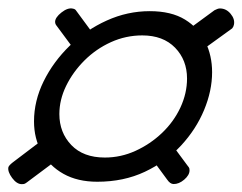

<svg xmlns="http://www.w3.org/2000/svg" viewBox="-29 -501 591 468"><path d="M208.2 -58Q160.2 -58 125.8 -77.2Q91.4 -96.5 72.7 -129.8Q53.9 -163.1 53.9 -205.1Q53.9 -255.1 77.4 -302.9Q101 -350.7 141 -389.5Q180.9 -428.3 231.3 -451Q281.7 -473.8 336.1 -473.8Q388.4 -473.8 421.9 -453.3Q455.3 -432.8 471.6 -399Q488 -365.3 488 -325Q488 -279.9 468.5 -232.9Q449 -185.9 412.4 -146.3Q375.7 -106.7 324.1 -82.3Q272.5 -58 208.2 -58ZM24 -52.1Q11.9 -52.1 0.6 -67.2Q-10.6 -82.4 -8.6 -93.3Q-7.4 -97.6 1.5 -104.7L78.5 -163.1L112.6 -113.3L36.3 -56.3Q31.8 -52.9 29.3 -52.5Q26.8 -52.1 24 -52.1ZM393.9 -52.4Q385.7 -52.6 378.6 -63L331.1 -127.6L379.1 -163.5L427.8 -97.7Q432.2 -92.6 432.6 -90.2Q433 -87.8 433 -85.8Q433 -74.2 420 -63.1Q407 -52.1 393.9 -52.4ZM226.5 -117Q265.7 -117 301.5 -133.4Q337.4 -149.8 366 -177Q394.6 -204.3 410.8 -239Q426.9 -273.8 426.9 -309.6Q426.9 -354.7 397.8 -384.7Q368.6 -414.7 317.8 -414.7Q277.8 -414.7 241.5 -398.3Q205.3 -381.9 177.1 -353.9Q148.9 -325.8 132.3 -291.9Q115.7 -257.9 115.7 -223Q115.7 -177.9 144.9 -147.4Q174.1 -117 226.5 -117ZM163.4 -364.8 107.3 -440.5Q105.3 -444.1 105.3 -447.5Q105.3 -458.3 120.8 -470.6Q136.3 -482.8 148.5 -480Q154.4 -479 156.5 -475.2L211.4 -400.7ZM460.7 -376.7 424.1 -424.9 493.9 -476.1Q497.6 -478.1 500.9 -479.2Q504.2 -480.4 507 -480.4Q522.4 -480.4 533.2 -467.3Q544 -454.3 541.2 -440.8Q540.2 -435.6 536.9 -431.8Z"/></svg>

Font: EB Garamond
Style: Italic
Weight: 400
Italic angle: -17.2°
Designer: Georg Duffner and Octavio Pardo
Foundry: Georg Duffner
Version: Version 1.001